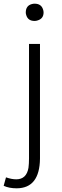

<svg xmlns="http://www.w3.org/2000/svg" viewBox="-58 -772 336 1043"><path d="M33.2 251Q-8.8 251 -38.1 237.3L-25.4 191.4Q4.9 202.1 30.3 202.1Q85.9 202.1 96.7 139.6Q99.6 118.2 99.6 87.9V-533.2H159.2V89.8Q157.2 250 33.2 251ZM129.9 -658.2Q94.7 -658.2 85 -688.5Q82 -696.3 82 -704.1Q82 -741.2 115.2 -750Q123 -752 129.9 -752Q166 -752 175.8 -720.7Q178.7 -712.9 178.7 -704.1Q178.7 -670.9 146.5 -661.1Q138.7 -658.2 129.9 -658.2Z"/></svg>

Font: Taipei Sans TC Beta Light
Style: Regular
Weight: 300
Designer: JT Foundry
Foundry: JT Foundry
Version: Version 1.000